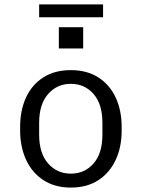

<svg xmlns="http://www.w3.org/2000/svg" viewBox="-20 -838 640 868"><path d="M300 10Q228 10 176.5 -23.5Q125 -57 98 -115.5Q71 -174 71 -248V-264Q71 -340 98 -398Q125 -456 176.5 -488.5Q228 -521 300 -521Q373 -521 424.5 -488Q476 -455 503 -397Q530 -339 530 -264V-248Q530 -172 502.5 -114Q475 -56 424 -23Q373 10 300 10ZM300 -53Q363 -53 403 -99Q443 -145 443 -229V-283Q443 -367 403 -413Q363 -459 300 -459Q238 -459 197.5 -413Q157 -367 157 -283V-229Q157 -145 197.5 -99Q238 -53 300 -53ZM157 -760V-818H446V-760ZM246 -619V-715H356V-619Z"/></svg>

Font: Chivo Mono Medium Light
Style: Regular
Weight: 300
Monospace: yes
Version: Version 1.008